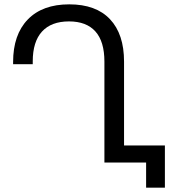

<svg xmlns="http://www.w3.org/2000/svg" viewBox="-20 -744 795 879"><path d="M458 -461.9Q458 -554.2 416.7 -600.1Q375.5 -646 295.9 -646Q214.8 -646 172.4 -599.6Q129.9 -553.2 129.9 -462.9V-450.2H40V-460Q40 -585.4 107.2 -654.8Q174.3 -724.1 296.9 -724.1Q419.4 -724.1 483.6 -656Q547.9 -587.9 547.9 -461.9V-78.1H734.9V115.2H648.9V0H458Z"/></svg>

Font: NotoPenekeko
Style: Regular
Weight: 400
Designer: Monotype Design team
Foundry: Monotype Imaging Inc.
Version: Version 1.04